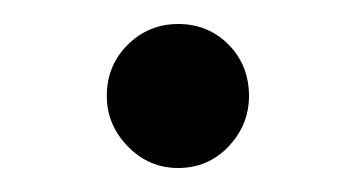

<svg xmlns="http://www.w3.org/2000/svg" viewBox="-20 -327 296 160"><path d="M128.5 -187Q104 -187 86.5 -205Q69 -223 69 -247Q69 -272.5 86.5 -289.8Q104 -307 128.5 -307Q153.5 -307 170.5 -289.8Q187.5 -272.5 187.5 -247Q187.5 -223 170.5 -205Q153.5 -187 128.5 -187Z"/></svg>

Font: Fraunces 9pt S050 Light
Style: Regular
Weight: 300
Version: Version 1.000; ttfautohint (v1.8.3)